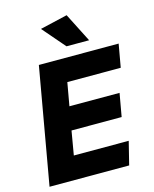

<svg xmlns="http://www.w3.org/2000/svg" viewBox="-137 -1041 908 1132"><g transform="rotate(-15 317.0 -475.5)"><path d="M208 -141H543L508 0H22L147 -710H634L609 -569H283L258 -428H564L539 -287H233ZM333 -774 214 -912 381 -951 471 -774Z"/></g></svg>

Font: Livvic
Style: Bold Italic
Weight: 700
Italic angle: -10°
Designer: Jacques Le Bailly, Baron von Fonthausen
Version: Version 1.001; ttfautohint (v1.8.2)